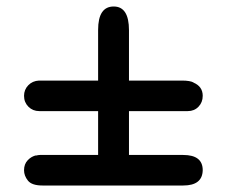

<svg xmlns="http://www.w3.org/2000/svg" viewBox="-20 -650 709 591"><path d="M54 -126Q54 -145 65.5 -157Q77 -169 92 -172L91 -171Q97 -173 103 -173H282V-308H101Q81 -308 67.5 -321.5Q54 -335 54 -355Q54 -374 67 -387.5Q80 -401 100 -402H282V-558Q282 -630 330 -630Q377 -630 377 -557V-402H540Q565 -402 576 -396H575Q604 -384 604 -355Q604 -335 591 -321.5Q578 -308 558 -308H377V-173H544Q604 -173 604 -126Q603 -79 544 -79H111Q78 -79 66 -94Q54 -109 54 -126Z"/></svg>

Font: Coval
Style: Heavy
Weight: 900
Foundry: Context Ltd
Version: Version 001.000